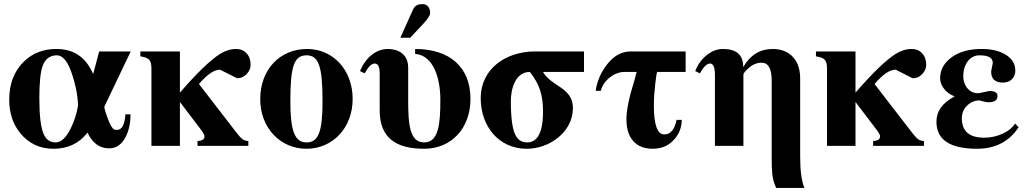

<svg xmlns="http://www.w3.org/2000/svg" viewBox="-20 -712 5006 937"><path d="M361 -198C355 -160 343 -122 326 -87C303 -40 278 -17 252 -17C225 -17 205 -30 193 -58C179 -90 172 -148 172 -233C172 -305 177 -357 187 -387C199 -424 223 -442 258 -442C286 -442 310 -413 330 -355C348 -303 359 -250 361 -198ZM618 -461H464L435 -352H434C399 -433 340 -473 255 -473C192 -473 140 -453 98 -413C50 -367 25 -304 25 -226C25 -160 43 -106 79 -62C120 -12 174 14 241 14C311 14 366 -12 407 -65C431 -14 466 12 512 12C545 12 570 -4 589 -36C607 -67 617 -106 617 -154H592C589 -103 575 -78 550 -78C542 -78 535 -80 530 -86C521 -96 510 -120 498 -156C492 -174 489 -186 489 -191Z M858 -461H665V-437C684 -434 697 -430 705 -423C715 -415 719 -400 719 -379V0H858V-213H859L957 -84C971 -66 978 -54 978 -47C978 -32 967 -25 944 -24V0H1192V-24C1181 -24 1173 -27 1166 -31C1158 -36 1146 -49 1130 -70L951 -302C991 -349 1025 -372 1054 -372L1137 -330C1156 -330 1171 -337 1184 -351C1197 -365 1203 -379 1203 -396C1203 -418 1197 -437 1184 -451C1171 -466 1153 -473 1132 -473C1106 -473 1080 -465 1054 -449C1007 -419 941 -356 858 -260Z M1554 -218C1554 -69 1534 -17 1476 -17C1418 -17 1397 -73 1397 -218C1397 -389 1415 -442 1476 -442C1535 -442 1554 -389 1554 -218ZM1701 -229C1701 -371 1605 -473 1479 -473C1347 -473 1250 -374 1250 -228C1250 -86 1350 14 1475 14C1604 14 1701 -88 1701 -229Z M2006 -449C2096 -442 2129 -329 2129 -226C2129 -111 2122 -17 2050 -17C1979 -17 1972 -105 1972 -225V-381C1972 -454 1916 -473 1873 -473C1807 -473 1758 -419 1737 -365L1760 -354C1773 -378 1789 -402 1809 -402C1828 -402 1833 -378 1833 -355V-173C1833 -36 1916 14 2050 14C2184 14 2276 -87 2276 -229C2276 -387 2172 -473 2006 -473ZM1934 -528H1982L2045 -595C2064 -616 2079 -635 2079 -648C2079 -674 2066 -692 2042 -692C2022 -692 2005 -687 1995 -664Z M2630 -169C2630 -118 2625 -17 2553 -17C2524 -17 2506 -31 2494 -56C2475 -95 2473 -176 2473 -219C2473 -276 2494 -361 2566 -361C2614 -300 2630 -246 2630 -169ZM2830 -361V-461H2591C2454 -461 2326 -381 2326 -232C2326 -99 2411 14 2551 14C2661 14 2776 -67 2776 -185C2776 -286 2669 -290 2630 -361Z M3326 -361V-461H3059C3014 -461 2976 -440 2943 -398C2913 -360 2894 -317 2887 -269H2912C2919 -295 2933 -316 2956 -334C2979 -352 3003 -361 3029 -361H3087C3085 -352 3081 -338 3076 -320C3067 -290 3061 -270 3058 -258C3044 -205 3037 -163 3037 -131C3037 -94 3044 -63 3059 -39C3081 -4 3116 14 3165 14C3206 14 3239 1 3265 -26C3293 -54 3307 -88 3307 -127H3282C3272 -79 3252 -56 3222 -56C3188 -56 3171 -103 3171 -197C3171 -229 3173 -261 3177 -296C3181 -331 3184 -353 3187 -361Z M3906 205C3892 174 3885 123 3885 52V-328C3885 -370 3875 -403 3854 -429C3830 -458 3795 -473 3751 -473C3689 -473 3642 -444 3608 -386H3607C3607 -444 3574 -473 3509 -473C3480 -473 3454 -463 3429 -443C3404 -423 3385 -397 3373 -365L3396 -354C3413 -386 3430 -402 3445 -402C3461 -402 3469 -384 3469 -346V0H3608V-348C3608 -353 3614 -361 3625 -372C3648 -395 3671 -406 3696 -406C3730 -406 3746 -377 3746 -319V53C3746 93 3747 122 3749 138C3752 163 3758 185 3768 205Z M4155 -461H3962V-437C3981 -434 3994 -430 4002 -423C4012 -415 4016 -400 4016 -379V0H4155V-213H4156L4254 -84C4268 -66 4275 -54 4275 -47C4275 -32 4264 -25 4241 -24V0H4489V-24C4478 -24 4470 -27 4463 -31C4455 -36 4443 -49 4427 -70L4248 -302C4288 -349 4322 -372 4351 -372L4434 -330C4453 -330 4468 -337 4481 -351C4494 -365 4500 -379 4500 -396C4500 -418 4494 -437 4481 -451C4468 -466 4450 -473 4429 -473C4403 -473 4377 -465 4351 -449C4304 -419 4238 -356 4155 -260Z M4934 -109C4922 -90 4903 -74 4876 -61C4847 -47 4816 -40 4783 -40C4710 -40 4674 -72 4674 -135C4674 -159 4682 -179 4699 -196C4716 -213 4737 -222 4760 -222C4780 -216 4795 -213 4804 -213C4833 -213 4848 -223 4848 -243C4848 -260 4835 -268 4809 -268L4755 -257C4734 -257 4717 -264 4704 -278C4689 -294 4681 -315 4681 -342C4681 -367 4687 -390 4700 -409C4715 -431 4736 -442 4760 -442C4803 -442 4825 -430 4825 -405L4817 -363C4817 -327 4836 -309 4874 -309C4892 -309 4907 -314 4918 -325C4929 -336 4935 -350 4935 -367C4935 -400 4919 -426 4888 -445C4857 -464 4819 -473 4771 -473C4711 -473 4662 -460 4625 -433C4587 -406 4568 -371 4568 -330C4568 -314 4573 -299 4584 -283C4597 -264 4616 -250 4638 -242V-241C4579 -210 4550 -169 4550 -118C4550 -30 4616 14 4748 14C4837 14 4905 -21 4951 -91Z"/></svg>

Font: XITS Math
Style: Bold
Weight: 700
Designer: MicroPress Inc., with final additions and corrections provided by Coen Hoffman, Elsevier (retired)
Version: Version 1.302